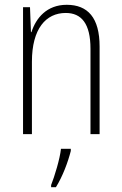

<svg xmlns="http://www.w3.org/2000/svg" viewBox="-20 -559 507 800"><path d="M258 -539C175 -539 130 -484 111 -425H109L105 -529H76V0H113V-302C113 -439 171 -505 254 -505C319 -505 357 -461 357 -356V0H395V-365C395 -485 346 -539 258 -539ZM275 70V61H234C230 102 207 177 193 212V221H213C241 176 263 117 275 70Z"/></svg>

Font: Noto Sans Hebrew Condensed ExtraLight
Style: Regular
Weight: 200
Width: 3
Designer: Monotype Design Team
Foundry: Monotype Imaging Inc.
Version: Version 2.004